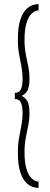

<svg xmlns="http://www.w3.org/2000/svg" viewBox="-20 -771 246 951"><path d="M171 160Q159.5 160 142.2 154.8Q125 149.5 108 132.2Q91 115 79.8 79.5Q68.5 44 68.5 -16.5Q68.5 -56 74.5 -88.5Q80.5 -121 86.2 -150.8Q92 -180.5 92 -211Q92 -243.5 84 -262Q76 -280.5 53.5 -280.5V-311Q76 -311 84 -329.2Q92 -347.5 92 -381Q92 -411.5 86.2 -441Q80.5 -470.5 74.5 -503Q68.5 -535.5 68.5 -574.5Q68.5 -635 79.8 -670.5Q91 -706 108 -723.2Q125 -740.5 142.2 -745.8Q159.5 -751 171 -751V-719.5Q165 -719.5 153.5 -715Q142 -710.5 130 -696Q118 -681.5 109.8 -652Q101.5 -622.5 101.5 -572Q101.5 -534 107.8 -502.5Q114 -471 120 -441.5Q126 -412 126 -381Q126 -335 113 -317.8Q100 -300.5 86.5 -296.5Q100 -291 113 -274Q126 -257 126 -211Q126 -180 120 -150.2Q114 -120.5 107.8 -88.8Q101.5 -57 101.5 -19Q101.5 31.5 109.8 61Q118 90.5 130 105Q142 119.5 153.5 124Q165 128.5 171 128.5Z"/></svg>

Font: Imbue Light
Style: Regular
Weight: 300
Designer: Tyler Finck
Foundry: Etcetera Type Company
Version: Version 1.102